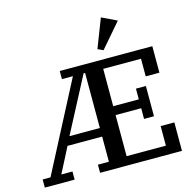

<svg xmlns="http://www.w3.org/2000/svg" viewBox="-132 -1097 1247 1232"><g transform="rotate(-15 491.0 -481.0)"><path d="M15 -54H67L374 -644H301V-698H916V-522H825V-639H574V-391H744V-462H810V-261H744V-332H574V-59H835V-189H926V0H382V-54H455V-221H225L139 -54H213V0H15ZM253 -278H455V-644H445ZM571 -771 645 -962 745 -914 607 -754Z"/></g></svg>

Font: IBM Plex Serif Medm
Style: Regular
Weight: 500
Designer: Mike Abbink, Paul van der Laan, Pieter van Rosmalen
Foundry: Bold Monday
Version: Version 3.001